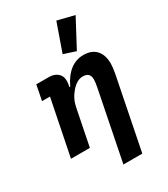

<svg xmlns="http://www.w3.org/2000/svg" viewBox="-241 -923 1078 1232"><g transform="rotate(-30 298.0 -307.5)"><path d="M511 -784 402 -579 313 -608 386 -815ZM164 0H24L107 -413H48L70 -525H163Q202 -525 226.5 -504.5Q251 -484 251 -448Q251 -433 248 -418L245 -403H251Q315 -537 425 -537Q486 -537 518.5 -501.5Q551 -466 551 -401Q551 -376 542 -327L437 200H297L399 -312Q406 -345 406 -368Q406 -420 353 -420Q309 -420 268 -372Q229 -327 218 -270Z"/></g></svg>

Font: Aneliza
Style: Bold Italic
Weight: 700
Italic angle: -11.31°
Designer: Mike Abbink, Paul van der Laan, Pieter van Rosmalen
Foundry: Bold Monday
Version: Version 3.0